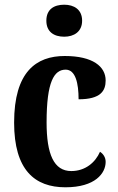

<svg xmlns="http://www.w3.org/2000/svg" viewBox="-20 -786 501 816"><path d="M253 -630C294 -630 329 -651 329 -698C329 -746 294 -766 253 -766C209 -766 177 -746 177 -698C177 -651 209 -630 253 -630ZM258 10C385 10 429 -50 429 -98C429 -117 419 -132 405 -141C385 -95 342 -59 283 -59C209 -59 178 -130 178 -266C178 -439 210 -490 259 -490C301 -490 314 -432 314 -364C408 -364 429 -400 429 -444C429 -503 375 -548 255 -548C134 -548 40 -481 40 -265C40 -63 128 10 258 10Z"/></svg>

Font: Noto Serif Bengali Condensed
Style: Bold
Weight: 700
Width: 3
Designer: Juan Bruce, Universal Thirst, Indian Type Foundry and the Monotype Design Team.
Foundry: Monotype Imaging Inc.
Version: Version 2.003